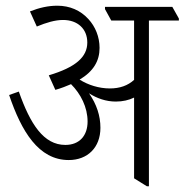

<svg xmlns="http://www.w3.org/2000/svg" viewBox="-20 -647 647 673"><path d="M221 -86C287 -86 332 -130 332 -199C332 -241 319 -281 292 -320C320 -302 352 -291 386 -291C410 -291 432 -296 450 -305V-22L495 6H502V-575H607V-582L584 -623H348V-615L370 -575H450V-367C428 -347 400 -337 365 -337C327 -337 289 -349 259 -368C308 -397 329 -434 329 -479C329 -518 314 -554 290 -580C262 -611 224 -627 181 -627C149 -627 118 -620 85 -607L109 -554C143 -568 173 -577 201 -577C252 -577 286 -546 286 -498C286 -447 245 -411 151 -383L174 -332C195 -338 213 -345 229 -352C263 -318 287 -271 287 -221C287 -172 259 -139 209 -139C133 -139 86 -212 46 -326L12 -314C55 -187 115 -86 221 -86Z"/></svg>

Font: Noto Serif Devanagari Condensed Light
Style: Regular
Weight: 300
Width: 3
Designer: Universal Thirst, Indian Type Foundry and the Monotype Design Team
Foundry: Monotype Imaging Inc.
Version: Version 2.004